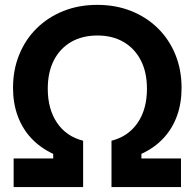

<svg xmlns="http://www.w3.org/2000/svg" viewBox="-20 -757 788 777"><path d="M35.2 0V-115.7H195.3V-134.3Q143.1 -158.7 106.9 -197.3Q70.8 -235.8 51.8 -287.4Q32.7 -338.9 32.7 -401.4Q32.7 -474.6 57.9 -536.1Q83 -597.7 128.7 -642.6Q174.3 -687.5 236.6 -712.4Q298.8 -737.3 373.5 -737.3Q448.7 -737.3 511 -712.4Q573.2 -687.5 618.9 -642.6Q664.6 -597.7 689.7 -536.1Q714.8 -474.6 714.8 -401.4Q714.8 -338.9 696 -287.4Q677.2 -235.8 641.1 -197.3Q605 -158.7 552.2 -134.3V-115.7H712.4V0H431.2V-187.5Q499 -204.6 536.9 -259.8Q574.7 -314.9 574.7 -397.9Q574.7 -464.8 549.8 -512.9Q524.9 -561 480 -587.2Q435.1 -613.3 374.5 -613.3Q313 -613.3 267.8 -587.2Q222.7 -561 198 -512.9Q173.3 -464.8 173.3 -397.9Q173.3 -315.4 210.9 -260Q248.5 -204.6 316.4 -187.5V0Z"/></svg>

Font: Inter Cardless Display
Style: Bold
Weight: 700
Designer: Rasmus Andersson
Foundry: rsms
Version: Version 4.001;git-9221beed3